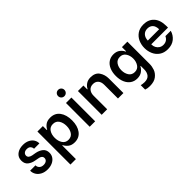

<svg xmlns="http://www.w3.org/2000/svg" viewBox="95 -1780 3017 3017"><g transform="rotate(-45 1604.0 -271.5)"><path d="M42 -168V-174H161V-168Q161 -137 186 -112Q211 -87 257 -87Q295 -87 319 -105Q343 -123 343 -155Q343 -183 322.5 -199Q302 -215 272 -219L209 -231Q148 -241 101.5 -276.5Q55 -312 55 -383Q55 -457 109 -499Q163 -541 248 -541Q310 -541 355.5 -518Q401 -495 424.5 -458Q448 -421 448 -378V-374H329V-377Q329 -404 308.5 -428Q288 -452 244 -452Q207 -452 185 -433.5Q163 -415 163 -385Q163 -359 183.5 -343Q204 -327 235 -321L304 -309Q369 -296 413 -260Q457 -224 457 -157Q457 -108 430.5 -70.5Q404 -33 357.5 -12.5Q311 8 254 8Q188 8 140 -17Q92 -42 67 -82.5Q42 -123 42 -168Z M687 -97H679V206H558V-528H679V-440H687Q704 -478 744 -509.5Q784 -541 853 -541Q956 -541 1012 -465.5Q1068 -390 1068 -266Q1068 -144 1012 -68Q956 8 855 8Q787 8 746.5 -24.5Q706 -57 687 -97ZM945 -266Q945 -339 912 -389.5Q879 -440 812 -440Q747 -440 713.5 -389.5Q680 -339 680 -266Q680 -193 713.5 -141.5Q747 -90 812 -90Q879 -90 912 -141.5Q945 -193 945 -266Z M1192 -528H1313V0H1192ZM1181 -691Q1181 -721 1201 -741Q1221 -761 1251 -761Q1281 -761 1301 -740.5Q1321 -720 1321 -691Q1321 -662 1301 -641.5Q1281 -621 1251 -621Q1221 -621 1201 -641.5Q1181 -662 1181 -691Z M1458 -528H1580V-442H1587Q1606 -483 1647.5 -512Q1689 -541 1749 -541Q1851 -541 1896 -475Q1941 -409 1941 -322V0H1820V-303Q1820 -368 1788.5 -403.5Q1757 -439 1702 -439Q1643 -439 1611.5 -401Q1580 -363 1580 -303V0H1458Z M2221 203V105Q2231 108 2254 111.5Q2277 115 2298 115Q2371 115 2403 73.5Q2435 32 2435 -31V-109H2427Q2408 -69 2366 -37.5Q2324 -6 2259 -6Q2194 -6 2146 -39.5Q2098 -73 2072 -133.5Q2046 -194 2046 -273Q2046 -353 2072 -414Q2098 -475 2146 -508.5Q2194 -542 2259 -542Q2326 -542 2368.5 -508.5Q2411 -475 2427 -435H2435V-527H2556V-31Q2556 22 2536.5 78Q2517 134 2463 176Q2409 218 2314 218Q2260 218 2221 203ZM2434 -275Q2434 -342 2400.5 -392Q2367 -442 2303 -442Q2238 -442 2204.5 -392.5Q2171 -343 2171 -275Q2171 -206 2204 -156Q2237 -106 2303 -106Q2367 -106 2400.5 -156.5Q2434 -207 2434 -275Z M2674 -266Q2674 -338 2701.5 -400.5Q2729 -463 2785.5 -502Q2842 -541 2925 -541Q3035 -541 3099.5 -470Q3164 -399 3164 -265V-232H2792V-224Q2792 -189 2808.5 -158Q2825 -127 2854.5 -108.5Q2884 -90 2922 -90Q2965 -90 2995 -110.5Q3025 -131 3040 -166H3159Q3138 -90 3078 -41Q3018 8 2924 8Q2842 8 2785.5 -31Q2729 -70 2701.5 -132.5Q2674 -195 2674 -266ZM3047 -312Q3045 -384 3011.5 -417.5Q2978 -451 2924 -451Q2866 -451 2831.5 -413.5Q2797 -376 2795 -312Z"/></g></svg>

Font: Be Vietnam SemiBold
Style: Regular
Weight: 600
Designer: Gabriel Lam
Foundry: TypeRant
Version: Version 4.000